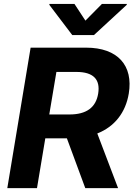

<svg xmlns="http://www.w3.org/2000/svg" viewBox="-20 -974 702 994"><path d="M17.8 0H171.5L214.5 -257.8H314.3H326.3L421.5 0H591.3L483.7 -283C573.2 -318.2 630.3 -391 646.7 -489.7C670.5 -634.2 590.6 -727.3 425.4 -727.3H138.5ZM235.1 -381.4 272 -601.6H375.7C463.8 -601.6 500 -562.5 488.3 -489.7C476.6 -417.6 427.9 -381.4 339.5 -381.4ZM235.4 -948.9 354 -792.6H466.6L636 -948.9L636.7 -953.8H507.8L422.2 -867.2L365.4 -953.8H236.2Z"/></svg>

Font: Margiela Sans
Style: Bold Italic
Weight: 700
Italic angle: -9.39999°
Designer: Stefan Endress, Andreas Faust
Version: Version 1.100;FEAKit 1.0